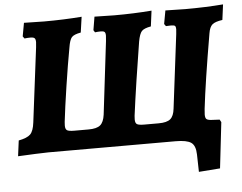

<svg xmlns="http://www.w3.org/2000/svg" viewBox="-55 -717 1189 944"><g transform="rotate(-5 539.5 -245.0)"><path d="M943 -132 942 -118Q942 -101 948.5 -95.5Q955 -90 973 -89L1013 -87L1020 -74L994 152L889 160L887 74Q886 30 864.5 15Q843 0 788 0H160L96 2Q-9 7 10 6L20 -71Q62 -79 78 -95Q94 -111 99 -153L145 -521L147 -545Q147 -560 141.5 -565Q136 -570 121 -570Q106 -570 92 -568L84 -579L96 -645Q162 -643 195 -643Q293 -643 381 -650L370 -573Q336 -567 325 -554.5Q314 -542 308 -504Q293 -423 277 -317Q261 -211 253 -142Q252 -135 252 -124Q252 -106 261 -100.5Q270 -95 296 -95H367Q407 -95 424.5 -109.5Q442 -124 447 -161L490 -521Q492 -543 492 -547Q492 -561 487 -565.5Q482 -570 469 -570Q454 -570 440 -568L433 -579L444 -645Q510 -643 542 -643Q639 -643 726 -650L716 -573Q682 -567 670.5 -554.5Q659 -542 652 -504Q638 -419 622.5 -315.5Q607 -212 598 -142Q597 -135 597 -124Q597 -106 606 -100.5Q615 -95 642 -95H713Q753 -95 770.5 -109.5Q788 -124 792 -161L837 -525L839 -549Q839 -561 834.5 -565Q830 -569 816 -569Q801 -569 790 -568L782 -579L794 -645Q858 -643 892 -643Q991 -643 1079 -650L1069 -574Q1033 -569 1019 -557Q1005 -545 1000 -514Q959 -275 944 -146Q943 -141 943 -132Z"/></g></svg>

Font: Alegreya SC ExtraBold
Style: Italic
Weight: 800
Italic angle: -7°
Designer: Juan Pablo del Peral
Foundry: Huerta Tipografica
Version: Version 2.007; ttfautohint (v1.6)